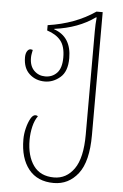

<svg xmlns="http://www.w3.org/2000/svg" viewBox="-55 -576 554 865"><g transform="rotate(5 222.0 -143.0)"><path d="M221 250Q147 250 107.5 200.5Q68 151 68 66Q68 41 74.5 15Q81 -11 91 -29Q101 -47 113 -47Q117 -47 119.5 -46Q122 -45 124 -43Q110 -24 103 5.5Q96 35 96 66Q96 138 127 181.5Q158 225 220 225Q276 225 311 175.5Q346 126 346 20V-447Q346 -479 349 -510H346Q271 -456 163 -442V-440Q242 -413 242 -316Q242 -256 210.5 -229Q179 -202 141 -202Q100 -202 71.5 -228Q43 -254 43 -303Q43 -320 49.5 -330.5Q56 -341 66 -341Q69 -341 75 -339Q73 -329 71.5 -320.5Q70 -312 70 -303Q70 -266 90.5 -245.5Q111 -225 141 -225Q173 -225 194 -247Q215 -269 215 -317Q215 -367 194 -393Q173 -419 132 -432V-456Q194 -465 247.5 -485Q301 -505 346 -536H374V20Q374 140 331 195Q288 250 221 250Z"/></g></svg>

Font: Noto Serif Georgian ExtraCondensed Thin
Style: Regular
Weight: 100
Width: 2
Designer: Monotype Design Team, Akaki Razmadze
Foundry: Google LLC
Version: Version 2.003; ttfautohint (v1.8.4.7-5d5b)